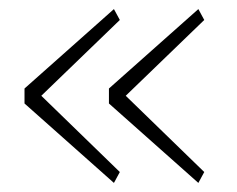

<svg xmlns="http://www.w3.org/2000/svg" viewBox="-20 -503 522 423"><path d="M430 -124 257 -292 430 -459 417 -483 220 -308V-275L417 -100ZM244 -124 71 -292 244 -459 231 -483 34 -308V-275L231 -100Z"/></svg>

Font: IBM Plex Devanagari ExtraLight
Style: Regular
Weight: 200
Designer: Mike Abbink, Paul van der Laan, Pieter van Rosmalen, Erin McLaughlin
Foundry: Bold Monday
Version: Version 1.0